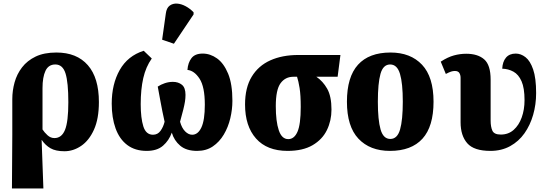

<svg xmlns="http://www.w3.org/2000/svg" viewBox="-20 -849 3113 1093"><path d="M48 224 50 -82V-285Q50 -333 63 -380Q76 -427 105.5 -465.5Q135 -504 183 -527Q231 -550 301 -550Q417 -550 480 -478Q543 -406 543 -268Q543 -173 515 -111Q487 -49 442 -18.5Q397 12 347 12Q297 12 267.5 -5Q238 -22 218 -52H217L227 224ZM290 -63Q331 -63 350 -109.5Q369 -156 369 -267Q369 -380 353 -431Q337 -482 295 -482Q256 -482 239 -446Q222 -410 222 -347V-112Q233 -95 250.5 -79Q268 -63 290 -63Z M815 10Q749 10 704.5 -23.5Q660 -57 638 -118Q616 -179 616 -259Q616 -370 661.5 -450.5Q707 -531 798 -560L844 -516Q810 -468 795.5 -404Q781 -340 781 -256Q781 -177 796 -129.5Q811 -82 851 -82Q878 -82 894 -104.5Q910 -127 917 -156Q903 -219 893.5 -272Q884 -325 878 -356Q896 -368 918.5 -375.5Q941 -383 964 -383Q995 -383 1015.5 -366.5Q1036 -350 1036 -309Q1036 -290 1033 -271Q1030 -252 1023.5 -225.5Q1017 -199 1005 -156Q1015 -120 1034 -101Q1053 -82 1074 -82Q1107 -82 1126.5 -123.5Q1146 -165 1146 -253Q1146 -355 1116 -401Q1086 -447 1047 -451Q1050 -492 1070 -518Q1090 -544 1134 -544Q1177 -544 1215.5 -516.5Q1254 -489 1278.5 -430Q1303 -371 1303 -275Q1303 -226 1291 -175.5Q1279 -125 1254 -83Q1229 -41 1191.5 -15.5Q1154 10 1102 10Q1041 10 1006 -19.5Q971 -49 958 -94Q942 -49 908 -19.5Q874 10 815 10ZM970 -600 903 -623 924 -772Q928 -804 946 -817Q964 -830 988 -828.5Q1012 -827 1037 -813.5Q1062 -800 1082 -779V-767Z M1617 10Q1500 10 1437.5 -60.5Q1375 -131 1375 -254Q1375 -350 1413 -412.5Q1451 -475 1519 -505.5Q1587 -536 1678 -536H1918L1902 -412H1781Q1818 -387 1842.5 -344Q1867 -301 1867 -225Q1867 -162 1841 -108.5Q1815 -55 1759.5 -22.5Q1704 10 1617 10ZM1621 -57Q1655 -57 1673.5 -99Q1692 -141 1692 -240Q1692 -308 1685.5 -348Q1679 -388 1671 -412H1650Q1604 -412 1577 -375Q1550 -338 1550 -245Q1550 -158 1567 -107.5Q1584 -57 1621 -57Z M2200 10Q2086 10 2020.5 -59.5Q1955 -129 1955 -270Q1955 -411 2018 -480.5Q2081 -550 2203 -550Q2317 -550 2382.5 -480.5Q2448 -411 2448 -270Q2448 -129 2385 -59.5Q2322 10 2200 10ZM2202 -58Q2242 -58 2257.5 -112Q2273 -166 2273 -270Q2273 -375 2257 -428.5Q2241 -482 2201 -482Q2161 -482 2146 -428.5Q2131 -375 2131 -270Q2131 -166 2146.5 -112Q2162 -58 2202 -58Z M2772 10Q2678 10 2640 -33.5Q2602 -77 2602 -153V-406Q2602 -422 2595 -433.5Q2588 -445 2569 -445Q2559 -445 2548 -441.5Q2537 -438 2518 -428L2489 -498Q2529 -524 2564 -533.5Q2599 -543 2634 -543Q2700 -543 2736.5 -511Q2773 -479 2773 -396V-163Q2773 -127 2783 -105Q2793 -83 2831 -83Q2874 -83 2904 -109.5Q2934 -136 2950 -180.5Q2966 -225 2966 -279Q2966 -348 2949 -386.5Q2932 -425 2903 -441Q2874 -457 2839 -458Q2841 -498 2860.5 -521Q2880 -544 2916 -544Q2945 -544 2971.5 -523.5Q2998 -503 3015 -454Q3032 -405 3032 -319Q3032 -254 3015 -195Q2998 -136 2965.5 -90Q2933 -44 2884 -17Q2835 10 2772 10Z"/></svg>

Font: Noto Serif Condensed Black
Style: Regular
Weight: 900
Width: 3
Designer: Monotype Design Team
Foundry: Monotype Imaging Inc.
Version: Version 2.015; ttfautohint (v1.8.4.7-5d5b)